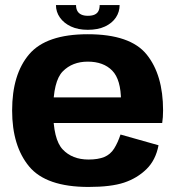

<svg xmlns="http://www.w3.org/2000/svg" viewBox="-20 -734 706 760"><path d="M330.5 6V-102.5Q266 -102.5 228.2 -142.5Q190.5 -182.5 190.5 -296.5Q190.5 -413 228.5 -451.5Q266.5 -490 327.5 -490Q389.5 -490 424.2 -454.5Q459 -419 459 -333.5L465 -348.5H175V-247H622Q625.5 -269 625.5 -297Q625.5 -437.5 560.8 -518Q496 -598.5 327.5 -598.5Q163 -598.5 95.5 -519.2Q28 -440 28 -296.5Q28 -156.5 95.2 -75.2Q162.5 6 330.5 6ZM330.5 -102.5V6Q419.5 6 471.2 -11.2Q523 -28.5 559.8 -64.5Q596.5 -100.5 607.5 -159L457 -201.5Q446.5 -169.5 431.8 -146Q417 -122.5 392.5 -112.5Q368 -102.5 330.5 -102.5ZM327.5 -616Q367.5 -616 395.8 -629.2Q424 -642.5 438.8 -664.8Q453.5 -687 453.5 -714H374.5Q374.5 -700.5 370 -691Q365.5 -681.5 355.2 -676.5Q345 -671.5 327.5 -671.5Q312 -671.5 301.5 -676.5Q291 -681.5 286 -691Q281 -700.5 281 -714H201.5Q201.5 -687 217 -664.8Q232.5 -642.5 260.8 -629.2Q289 -616 327.5 -616Z"/></svg>

Font: Anybody UltraCondensed Thin
Style: Bold
Weight: 700
Version: Version 1.111